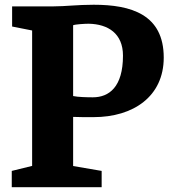

<svg xmlns="http://www.w3.org/2000/svg" viewBox="-20 -785 708 805"><path d="M29.3 0H406.2V-68.4L286.6 -88.9V-294.9C306.6 -293.9 334.5 -293.9 372.6 -293.9C538.6 -293.9 666.5 -380.4 666.5 -543.5C666.5 -724.1 530.3 -765.1 373 -765.1C303.7 -765.1 254.4 -758.3 205.6 -758.3H30.8V-673.8L114.7 -657.2V-89.4L29.3 -68.4ZM286.6 -382.3V-679.2C295.9 -683.1 335.4 -685.5 351.6 -685.5C433.1 -684.1 495.6 -644.5 495.6 -551.8C495.6 -420.4 437.5 -377 369.1 -377C345.7 -377 306.6 -377.9 286.6 -382.3Z"/></svg>

Font: Merriweather
Style: Heavy
Weight: 900
Designer: Eben Sorkin ( eben@eyebytes.com )
Foundry: Sorkin Type Co.
Version: Version 1.003